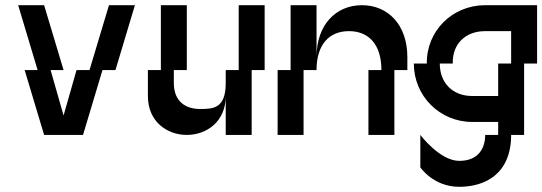

<svg xmlns="http://www.w3.org/2000/svg" viewBox="-20 -520 2090 740"><path d="M125 -250H75L150 0H300L375 -250H425L500 -500H400L325 -250H275L225 -75L175 -250H225L150 -500H50Z M600 -250H550V-150C550 -50 625 0 700 0C775 0 850 -50 850 -150V0H950V-250H1000V-500H900V-250H850V-200C850 -100 800 -100 750 -100C700 -100 650 -125 650 -200V-250H700V-500H600Z M1200 -300V-500H1100V-250H1050V0H1150V-250H1200C1200 -350 1250 -400 1325 -400C1400 -400 1450 -350 1450 -250H1400V0H1500V-250H1550V-300C1550 -425 1475 -500 1375 -500C1275 -500 1200 -425 1200 -300Z M1950 -275H1900V-150H1800C1725 -150 1675 -200 1675 -275H1725C1723 -350 1773 -400 1850 -400H1950ZM1575 -275C1575 -150 1675 -50 1800 -50H1900V0H1850C1850 50 1825 100 1750 100C1675 100 1600 0 1600 0V125C1600 125 1650 200 1750 200C1850 200 1950 150 1950 0H2000V-275H2050V-500H1850C1723 -500 1623 -400 1625 -275Z"/></svg>

Font: LS-VG5000 Shifted
Style: Regular
Weight: 400
Designer: Justin Bihan, 2021
Foundry: Justin Bihan, 2021
Version: Version 1.000;Glyphs 3.1.2 (3151)